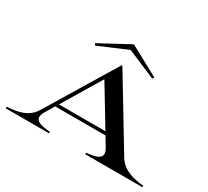

<svg xmlns="http://www.w3.org/2000/svg" viewBox="-170 -1169 1560 1441"><g transform="rotate(30 610.0 -448.5)"><path d="M18 -13V0H393V-13C311 -19 235 -34 284 -117L332 -198H768L817 -117C863 -37 789 -20 707 -13V0H1202V-13C1119 -20 1024 -40 974 -123L616 -715H610L249 -119C196 -31 102 -20 18 -13ZM349 -225 550 -559 752 -225ZM868 -758 611 -897 353 -758 364 -743 611 -848 858 -743Z"/></g></svg>

Font: Sprat Extended Medium
Style: Regular
Weight: 500
Width: 9
Designer: Ethan Nakache
Foundry: Collletttivo
Version: Version 2.000;Glyphs 3.2 (3217)